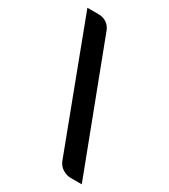

<svg xmlns="http://www.w3.org/2000/svg" viewBox="-195 -842 867 985"><g transform="rotate(30 238.5 -349.5)"><path d="M306 -6 25 -749H91Q118 -749 138.5 -735.5Q159 -722 169 -696L453 50H387Q363 50 339.5 35.5Q316 21 306 -6Z"/></g></svg>

Font: Aleo Black
Style: Regular
Weight: 900
Designer: Alessio Laiso
Foundry: Alessio Laiso
Version: Version 2.001;gftools[0.9.29]